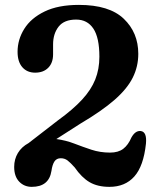

<svg xmlns="http://www.w3.org/2000/svg" viewBox="-20 -732 630 765"><path d="M36.5 -67Q36.5 -97.5 51.2 -122.2Q66 -147 94 -162L211 -252.5Q270.5 -295.5 306.8 -334.8Q343 -374 359.5 -415.2Q376 -456.5 376 -506Q376 -582 352 -618Q328 -654 283.5 -654Q235.5 -654 213.5 -625.8Q191.5 -597.5 191.5 -555V-515.5Q191.5 -481.5 172.2 -462Q153 -442.5 120 -442.5Q88 -442.5 69 -464.2Q50 -486 50 -525.5Q50 -574.5 76.8 -617.2Q103.5 -660 157.8 -686.2Q212 -712.5 294.5 -712.5Q415.5 -712.5 473.2 -657.2Q531 -602 531 -517.5Q531 -467 509 -422.8Q487 -378.5 436.5 -334.2Q386 -290 300.5 -239.5L204.5 -178Q242 -173 275.8 -160Q309.5 -147 344.2 -135.5Q379 -124 418.5 -124Q451.5 -124 471.2 -139.2Q491 -154.5 503.5 -184Q519 -212 540.5 -210Q566 -207 561.5 -159.5Q552 -70 515.2 -28.8Q478.5 12.5 416 12.5Q369 12.5 337.2 -6Q305.5 -24.5 277.5 -65Q260.5 -84 249 -92.8Q237.5 -101.5 222 -101.5Q205.5 -101.5 197 -88.8Q188.5 -76 185 -51Q175 12.5 106.5 12.5Q76.5 12.5 56.5 -8.2Q36.5 -29 36.5 -67Z"/></svg>

Font: Fraunces 72pt S100 SemiBold
Style: Regular
Weight: 600
Version: Version 1.000; ttfautohint (v1.8.3)